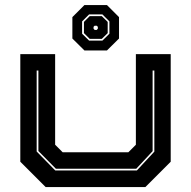

<svg xmlns="http://www.w3.org/2000/svg" viewBox="-20 -760 776 780"><path d="M165.5 0 62.5 -103V-540H204V-172L234.5 -141.5H501.5L532 -172V-540H673.5V-103L570.5 0ZM204.5 -67.5H536L607 -144V-473.5H600V-146L533.5 -74.5H207L136 -146.5V-473.5H129V-144.5ZM323 -555 274 -603.5V-690.5L323 -739.5H414.5L463.5 -690.5V-603.5L414.5 -555ZM342 -595H396L424.5 -623V-673L396 -701.5H342L313.5 -673V-623ZM344.5 -602 321 -625.5V-671L344.5 -694.5H393.5L417.5 -671V-625.5L393.5 -602ZM364.5 -638.5H373L377.5 -643.5V-651L373 -655.5H364.5L360 -651V-643.5Z"/></svg>

Font: Tourney Expanded ExtraBold
Style: Regular
Weight: 800
Width: 7
Designer: Tyler Finck
Foundry: Etcetera Type Co
Version: Version 1.010; ttfautohint (v1.8.3)